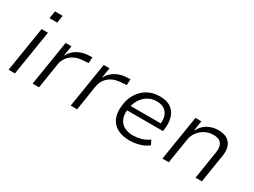

<svg xmlns="http://www.w3.org/2000/svg" viewBox="-50 -1265 2424 1834"><g transform="rotate(30 1162.5 -348.0)"><path d="M150 -622 163 -704H248L235 -622ZM58 0 137 -494H207L128 0Z M323 0 402 -494H466L449 -385H452Q477 -435 528.5 -466Q580 -497 645 -501L692 -503L689 -438L619 -432Q568 -428 530 -407.5Q492 -387 468.5 -354Q445 -321 438 -280L394 0Z M743 0 822 -494H886L869 -385H872Q897 -435 948.5 -466Q1000 -497 1065 -501L1112 -503L1109 -438L1039 -432Q988 -428 950 -407.5Q912 -387 888.5 -354Q865 -321 858 -280L814 0Z M1394 8Q1313 8 1258 -22.5Q1203 -53 1179.5 -110.5Q1156 -168 1167 -250Q1176 -323 1211.5 -380Q1247 -437 1305 -470Q1363 -503 1441 -503Q1517 -503 1563 -470Q1609 -437 1625.5 -379.5Q1642 -322 1631 -248L1629 -230H1213L1222 -283H1596L1571 -261Q1580 -318 1567.5 -359.5Q1555 -401 1522 -424Q1489 -447 1437 -447Q1384 -447 1342.5 -423Q1301 -399 1274 -358.5Q1247 -318 1238 -267L1235 -249Q1224 -186 1241 -142Q1258 -98 1298.5 -74Q1339 -50 1397 -50Q1439 -50 1484 -61.5Q1529 -73 1572 -104L1597 -55Q1555 -21 1500 -6.5Q1445 8 1394 8Z M1755 0 1834 -494H1899L1882 -385H1885Q1916 -445 1969 -474Q2022 -503 2084 -503Q2145 -503 2182.5 -479.5Q2220 -456 2234.5 -412.5Q2249 -369 2239 -308L2190 0H2120L2168 -304Q2175 -345 2167.5 -375.5Q2160 -406 2135.5 -423Q2111 -440 2065 -440Q2015 -440 1973 -417.5Q1931 -395 1904 -358.5Q1877 -322 1870 -279L1825 0Z"/></g></svg>

Font: Nunito Sans 7pt Light
Style: Italic
Weight: 300
Italic angle: -9°
Designer: Vernon Adams
Foundry: Vernon Adams
Version: Version 3.101;gftools[0.9.27]